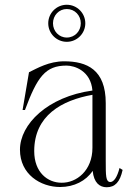

<svg xmlns="http://www.w3.org/2000/svg" viewBox="-20 -773 563 808"><path d="M233 14C292 14 342 -12 370 -54C375 -4 399 15 429 15C464 15 485 -7 496 -58L483 -66C473 -27 459 -7 444 -7C425 -8 425 -33 425 -97V-339C425 -480 346 -515 250 -515C186 -515 137 -486 102 -469L75 -310H85C137 -450 171 -497 260 -497C294 -497 362 -475 369 -392C180 -366 64 -250 64 -143C64 -39 151 14 233 14ZM239 -4C181 -4 124 -47 124 -137C124 -287 240 -351 369 -374V-319V-151C369 -55 302 -3 239 -4ZM261 -597C304 -597 339 -632 339 -675C339 -718 304 -753 261 -753C218 -753 183 -718 183 -675C183 -632 218 -597 261 -597ZM261 -615C228 -615 203 -642 203 -675C203 -708 228 -735 261 -735C295 -735 320 -708 320 -675C320 -642 295 -615 261 -615Z"/></svg>

Font: Sprat Condensed Light
Style: Regular
Weight: 300
Width: 3
Designer: Ethan Nakache
Foundry: Collletttivo
Version: Version 2.000;Glyphs 3.2 (3217)